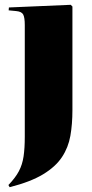

<svg xmlns="http://www.w3.org/2000/svg" viewBox="-20 -548 382 798"><path d="M20 230 15 221Q44 191 58.5 163.5Q73 136 78 102Q83 68 83 20V-444Q83 -475 76.5 -487.5Q70 -500 47 -502L16 -505L17 -517L274 -528L281 -521V-90Q281 -32 272.5 16.5Q264 65 237.5 105Q211 145 159 176.5Q107 208 20 230Z"/></svg>

Font: Literata 72pt ExtraBold
Style: Regular
Weight: 800
Designer: Latin by Veronika Burian and Jose Scaglione. Greek by Irene Vlachou. Cyrillic by Vera Evstafieva.
Foundry: TypeTogether
Version: Version 3.002